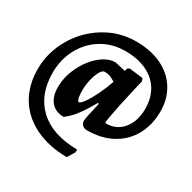

<svg xmlns="http://www.w3.org/2000/svg" viewBox="-190 -842 1257 1260"><g transform="rotate(30 438.5 -212.0)"><path d="M20 -175Q20 -300 83.5 -411Q147 -522 255.5 -588.5Q364 -655 491 -655Q602 -655 684.5 -615.5Q767 -576 812 -503.5Q857 -431 857 -336Q857 -234 814 -155.5Q771 -77 690.5 -32.5Q610 12 501 12Q479 12 465.5 -0.5Q452 -13 452 -34Q452 -54 482 -178L473 -179Q430 -103 395 -58Q360 -13 324 12Q262 12 228 -28Q194 -68 194 -139Q194 -217 231 -294Q268 -371 325.5 -419.5Q383 -468 441 -468L521 -450L527 -471L542 -480L645 -467L653 -447Q649 -431 635.5 -373.5Q622 -316 605.5 -238Q589 -160 579 -96L585 -89Q666 -89 714 -148Q762 -207 762 -301Q762 -383 725.5 -442.5Q689 -502 621 -533.5Q553 -565 461 -565Q362 -565 283.5 -517Q205 -469 161 -386.5Q117 -304 117 -204Q117 -38 217.5 56.5Q318 151 509 154L508 175L474 231Q333 229 230.5 178Q128 127 74 36Q20 -55 20 -175ZM493 -351Q492 -351 468 -365Q444 -379 410 -379Q394 -379 378.5 -352Q363 -325 353 -282.5Q343 -240 343 -197Q343 -165 348.5 -143Q354 -121 362 -121Q374 -121 397.5 -153.5Q421 -186 447 -239.5Q473 -293 493 -351Z"/></g></svg>

Font: Alegreya ExtraBold
Style: Regular
Weight: 800
Designer: Juan Pablo del Peral
Foundry: Huerta Tipografica
Version: Version 2.007; ttfautohint (v1.6)